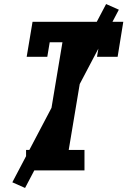

<svg xmlns="http://www.w3.org/2000/svg" viewBox="-20 -843 640 950"><path d="M109 0V-101H200L289 -634H226L214 -562H112L141 -735H590L562 -562H460L472 -634H409L320 -101H398V0ZM104 87 41 59 505 -823 568 -795Z"/></svg>

Font: Iosevka Curly Slab ExObl
Style: Bold
Weight: 700
Width: 7
Italic angle: -9°
Monospace: yes
Designer: Belleve Invis
Foundry: Belleve Invis
Version: Version 11.0.0; ttfautohint (v1.8.3)